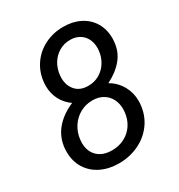

<svg xmlns="http://www.w3.org/2000/svg" viewBox="-173 -836 892 959"><g transform="rotate(-30 272.5 -356.0)"><path d="M234.4 9.8Q177.7 9.8 132.6 -12Q87.4 -33.7 61.5 -74.7Q35.6 -115.7 35.6 -170.4Q35.6 -182.1 36.1 -188.5Q41.5 -252 80.3 -297.4Q119.1 -342.8 181.6 -369.1Q147 -393.1 128.4 -429.2Q109.9 -465.3 109.9 -507.8Q109.9 -517.1 110.4 -521.5Q114.7 -581.1 145.3 -626.2Q175.8 -671.4 224.9 -696Q273.9 -720.7 333 -720.7Q386.7 -720.7 428.7 -699.5Q470.7 -678.2 494.1 -639.2Q517.6 -600.1 517.6 -548.3Q517.6 -543 516.6 -530.3Q512.2 -473.6 477.5 -432.4Q442.9 -391.1 387.7 -364.3Q429.2 -339.8 451.9 -299.8Q474.6 -259.8 474.6 -211.9Q474.6 -201.7 474.1 -196.8Q469.2 -134.3 435.8 -87.4Q402.3 -40.5 349.4 -15.4Q296.4 9.8 234.4 9.8ZM428.7 -544.9Q428.7 -573.7 417 -596.9Q405.3 -620.1 382.8 -633.5Q360.4 -647 329.6 -647Q294.4 -647 265.9 -630.1Q237.3 -613.3 219.7 -584.5Q202.1 -555.7 198.2 -520Q197.3 -509.3 197.3 -504.4Q197.3 -459.5 222.9 -430.9Q248.5 -402.3 295.4 -402.3Q330.6 -402.3 359.4 -418.9Q388.2 -435.5 406.2 -464.6Q424.3 -493.7 427.7 -528.8Q428.7 -539.6 428.7 -544.9ZM387.2 -215.8Q387.2 -248 373.8 -273.9Q360.4 -299.8 335 -314.7Q309.6 -329.6 274.9 -329.6Q235.8 -329.6 203.1 -311.3Q170.4 -293 149.9 -261Q129.4 -229 125 -189.9Q124 -177.2 124 -171.4Q124 -122.1 154.1 -93Q184.1 -64 237.3 -64Q276.9 -64 309.3 -80.8Q341.8 -97.7 362.1 -128.4Q382.3 -159.2 386.2 -198.7Q387.2 -210.4 387.2 -215.8Z"/></g></svg>

Font: Mardoto
Style: Italic
Weight: 400
Italic angle: -12°
Designer: Christian Robertson, Vahan Hovhannisyan
Foundry: Google
Version: Version 1.000